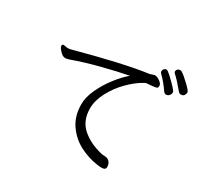

<svg xmlns="http://www.w3.org/2000/svg" viewBox="-163 -1022 1327 1258"><g transform="rotate(30 500.0 -393.0)"><path d="M928 -671Q873 -737 846 -760Q838 -767 838 -776Q838 -785 845.5 -792Q853 -799 863 -799Q873 -799 879 -794Q901 -780 939.5 -743Q978 -706 978 -696Q978 -685 971 -673.5Q964 -662 946 -662Q936 -662 928 -671ZM121 -560Q125 -560 136.5 -557.5Q148 -555 156 -555Q161 -555 171 -557Q525 -653 699 -676Q706 -677 717.5 -681.5Q729 -686 735 -687H739Q754 -687 775 -672.5Q796 -658 797 -644V-639Q797 -627 790 -623.5Q783 -620 771.5 -619Q760 -618 756 -617Q736 -615 732 -615Q723 -615 714.5 -613.5Q706 -612 699 -607Q648 -579 596 -526.5Q544 -474 510.5 -410Q477 -346 477 -287Q477 -195 536 -142Q595 -89 691 -66Q697 -64 711 -64Q737 -64 751 -50.5Q765 -37 767 -14V-12Q767 2 759.5 7.5Q752 13 736 13Q723 13 703 10Q635 1 569 -32.5Q503 -66 458.5 -129Q414 -192 414 -283Q414 -335 442.5 -396.5Q471 -458 513.5 -513Q556 -568 597 -602Q509 -585 400 -557Q291 -529 203 -497Q180 -490 172 -490Q162 -490 150 -496Q135 -506 122 -522Q109 -538 109 -549Q109 -554 112.5 -557Q116 -560 121 -560ZM783 -757Q791 -757 798 -751Q813 -741 849 -705Q885 -669 893 -656Q895 -650 895 -646Q895 -634 885.5 -623.5Q876 -613 862 -613Q853 -613 845 -622Q807 -678 766 -717Q760 -723 760 -732Q760 -741 767 -749Q774 -757 783 -757Z"/></g></svg>

Font: Iansui 0.93
Style: Regular
Weight: 400
Designer: But Ko / Fontworks Inc.
Foundry: zi-hi.com / Fontworks Inc.
Version: Version 0.931